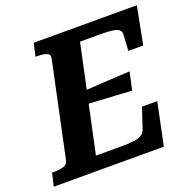

<svg xmlns="http://www.w3.org/2000/svg" viewBox="-154 -834 954 959"><g transform="rotate(-20 323.0 -355.0)"><path d="M604 -225 557 0H-28L-12 -69H-1Q28 -69 49.5 -75.5Q71 -82 75 -105L181 -605Q186 -627 167.5 -634Q149 -641 119 -641H108L124 -710H672L633 -510H554L559 -592Q561 -610 550.5 -619.5Q540 -629 517 -632.5Q494 -636 457 -636H343L223 -74H359Q400 -74 425.5 -77.5Q451 -81 466 -90.5Q481 -100 487 -118L523 -225ZM270 -397Q313 -400 355.5 -402.5Q398 -405 440.5 -407.5Q483 -410 525 -412L504 -317Q464 -320 422 -322Q380 -324 338.5 -326.5Q297 -329 256 -332Z"/></g></svg>

Font: Roboto Serif SemiBold
Style: Italic
Weight: 600
Italic angle: -10°
Version: Version 1.007